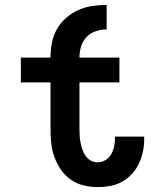

<svg xmlns="http://www.w3.org/2000/svg" viewBox="-20 -755 640 783"><path d="M378 8Q349 8 320.5 1Q292 -6 268.5 -22.5Q245 -39 228.5 -63Q212 -87 202 -114.5Q192 -142 189 -170.5Q186 -199 186 -228V-419H65V-520H186Q186 -550 191.5 -579.5Q197 -609 211.5 -635Q226 -661 248.5 -681Q271 -701 298.5 -713.5Q326 -726 355.5 -730.5Q385 -735 415 -735V-635Q392 -635 370 -627.5Q348 -620 332.5 -603.5Q317 -587 310.5 -565Q304 -543 304 -520H467V-419H304V-228Q304 -214 305 -199.5Q306 -185 309 -171Q312 -157 316.5 -143.5Q321 -130 329.5 -118.5Q338 -107 350.5 -100Q363 -93 378 -93Q395 -93 410 -102Q425 -111 433.5 -126Q442 -141 445.5 -158Q449 -175 449 -192Q449 -194 449 -195.5Q449 -197 449 -198H568Q568 -195 568 -192.5Q568 -190 568 -187Q568 -161 562.5 -135.5Q557 -110 546 -87Q535 -64 517.5 -45Q500 -26 477 -13.5Q454 -1 428.5 3.5Q403 8 378 8Z"/></svg>

Font: Iosevka Custom Extended
Style: Bold
Weight: 700
Width: 7
Monospace: yes
Designer: Belleve Invis
Foundry: Belleve Invis
Version: Version 11.2.4; ttfautohint (v1.8.4)